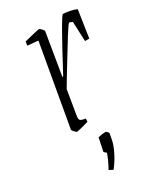

<svg xmlns="http://www.w3.org/2000/svg" viewBox="-175 -523 693 818"><g transform="rotate(-30 171.5 -114.5)"><path d="M343 -442 323 -309H302L298 -405Q286 -411 283 -411Q279 -411 250.5 -365.5Q222 -320 198.5 -281Q175 -242 160 -218Q136 -177 132 -171L112 -51Q111 -47 111 -41Q111 -31 117 -27.5Q123 -24 140 -21L139 -6Q127 -2 109 2.5Q91 7 81 9Q77 9 69 0.5Q61 -8 61 -12L131 -410L79 -415L82 -434Q150 -451 157 -451Q161 -451 169 -442Q177 -433 176 -430L142 -225H146Q269 -456 278 -456Q290 -456 310.5 -452Q331 -448 343 -442ZM114 217Q133 184 145 150Q143 148 138 144Q133 140 134 137L147 75Q167 70 184 70Q186 70 191.5 75.5Q197 81 196 84L191 111Q187 135 170.5 168Q154 201 133 227Z"/></g></svg>

Font: Grenze ExtraLight
Style: Italic
Weight: 275
Italic angle: -10°
Designer: Renata Polastri
Foundry: Omnibus-Type
Version: Version 1.002; ttfautohint (v1.8)